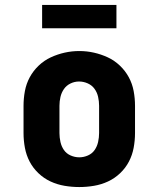

<svg xmlns="http://www.w3.org/2000/svg" viewBox="-20 -747 640 775"><path d="M300 8Q270 8 240.5 3Q211 -2 184 -14.5Q157 -27 135 -48Q113 -69 99.5 -95Q86 -121 80.5 -150.5Q75 -180 75 -210V-320Q75 -350 80.5 -379.5Q86 -409 100 -435Q114 -461 136 -482Q158 -503 185 -515.5Q212 -528 241 -534.5Q270 -541 300 -541Q330 -541 359 -534.5Q388 -528 415 -515.5Q442 -503 464 -482Q486 -461 500 -435Q514 -409 519.5 -379.5Q525 -350 525 -320V-210Q525 -180 519.5 -150.5Q514 -121 500.5 -95Q487 -69 465 -48Q443 -27 416 -14.5Q389 -2 359.5 3Q330 8 300 8ZM300 -112Q318 -112 335 -119.5Q352 -127 362 -141.5Q372 -156 376 -174Q380 -192 380 -210V-320Q380 -338 376 -356Q372 -374 361.5 -388.5Q351 -403 334 -410.5Q317 -418 299 -418Q281 -418 264.5 -410Q248 -402 238 -387.5Q228 -373 224 -355.5Q220 -338 220 -320V-210Q220 -192 224 -174Q228 -156 238 -141.5Q248 -127 265 -119.5Q282 -112 300 -112ZM450 -633H150V-727H450Z"/></svg>

Font: Iosevka Slab Heavy Extended
Style: Regular
Weight: 900
Width: 7
Monospace: yes
Designer: Belleve Invis
Foundry: Belleve Invis
Version: Version 11.1.0; ttfautohint (v1.8.3)